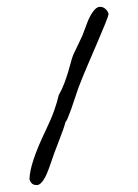

<svg xmlns="http://www.w3.org/2000/svg" viewBox="-51 -659 562 781"><g transform="rotate(-5 229.5 -269.0)"><path d="M419 -586Q417 -578 402 -548.5Q387 -519 365 -478Q343 -437 317.5 -389.5Q292 -342 271 -299L235 -217Q224 -194 217.5 -181Q211 -168 206 -164Q197 -138 174.5 -93.5Q152 -49 123 17Q118 28 112 39Q106 50 99 59.5Q92 69 84.5 75Q77 81 70 81Q45 81 40 55Q46 -8 124 -139Q149 -181 164.5 -215Q180 -249 188 -275Q205 -300 216 -323.5Q227 -347 235 -367Q243 -387 249 -404Q255 -421 262 -435Q263 -437 274 -455Q285 -473 305 -508L332 -564Q343 -586 357.5 -602.5Q372 -619 385 -619Q398 -619 408 -608.5Q418 -598 419 -586Z"/></g></svg>

Font: Gaegu
Style: Regular
Weight: 400
Designer: JIKJI
Foundry: JIKJI
Version: Version 1.00